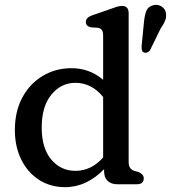

<svg xmlns="http://www.w3.org/2000/svg" viewBox="-20 -762 707 794"><path d="M41.5 -224Q41.5 -302 72.8 -359.5Q104 -417 157.2 -448.5Q210.5 -480 275.5 -480Q350.5 -480 406.5 -432V-615Q406.5 -631.5 401 -638.2Q395.5 -645 386 -647L355 -649Q335 -654.5 335 -671Q335 -689.5 361 -698.5L436 -724.5Q451 -730 462.5 -733.8Q474 -737.5 484.5 -737.5Q512 -737.5 512 -707.5V-93.5Q512 -76 518.2 -67.5Q524.5 -59 535 -55.5L553 -50.5Q574.5 -41 574.5 -24.5Q574.5 0 545.5 0H466Q440 0 425.2 -13.8Q410.5 -27.5 410.5 -54V-62.5Q376.5 -27 335.5 -7.5Q294.5 12 249.5 12Q188.5 12 141.5 -18.2Q94.5 -48.5 68 -102Q41.5 -155.5 41.5 -224ZM152.5 -234.5Q152.5 -149 192 -102.2Q231.5 -55.5 292 -55.5Q358 -55.5 406.5 -111V-361Q359 -419.5 291.5 -419.5Q233 -419.5 192.8 -371Q152.5 -322.5 152.5 -234.5ZM575 -667Q577.5 -697 585 -716.2Q592.5 -735.5 615.5 -741Q633.5 -744.5 647.8 -735.5Q662 -726.5 665.5 -711Q669.5 -694.5 663.5 -678.5Q657.5 -662.5 643.5 -642.5L600 -553.5Q595.5 -548 588.8 -545.2Q582 -542.5 575.5 -545Q568.5 -547.5 567 -554.8Q565.5 -562 565.5 -570Z"/></svg>

Font: Fraunces 9pt S100
Style: Regular
Weight: 400
Version: Version 1.000; ttfautohint (v1.8.3)